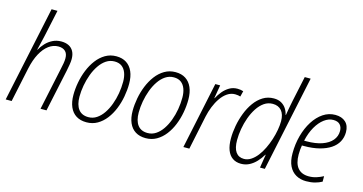

<svg xmlns="http://www.w3.org/2000/svg" viewBox="-79 -1112 2790 1474"><g transform="rotate(15 1315.5 -375.0)"><path d="M17.6 0 178.7 -759.8H225.6L180.2 -548.3Q175.8 -529.3 171.1 -509.3Q166.5 -489.3 161.6 -469.5Q156.7 -449.7 152.3 -431.2H154.3Q169.9 -459.5 193.1 -484.4Q216.3 -509.3 247.3 -524.9Q278.3 -540.5 315.9 -540.5Q350.6 -540.5 375.2 -528.1Q399.9 -515.6 413.3 -491Q426.8 -466.3 426.8 -429.7Q426.8 -410.6 422.4 -384.8Q418 -358.9 413.1 -334.5L341.8 0H294.4L366.2 -338.4Q371.6 -361.3 375.2 -383.3Q378.9 -405.3 378.9 -423.3Q378.9 -460.4 359.1 -479Q339.4 -497.6 303.7 -497.6Q263.2 -497.6 227.5 -471.2Q191.9 -444.8 165 -395Q138.2 -345.2 123 -274.4L64.9 0Z M660.6 9.3Q612.3 9.3 578.9 -11.7Q545.4 -32.7 528.1 -72.5Q510.7 -112.3 510.7 -168.5Q510.7 -216.8 520.3 -268.3Q529.8 -319.8 549.3 -368.2Q568.8 -416.5 598.1 -455.3Q627.4 -494.1 666.5 -517.1Q705.6 -540 753.4 -540Q801.3 -540 834.2 -518.6Q867.2 -497.1 884.5 -457.3Q901.9 -417.5 901.9 -361.3Q901.9 -311 892.3 -258.8Q882.8 -206.5 863.3 -158.4Q843.8 -110.4 814.7 -72.8Q785.6 -35.2 747.1 -12.9Q708.5 9.3 660.6 9.3ZM665 -32.7Q700.7 -32.7 730.2 -52.2Q759.8 -71.8 782.7 -105.2Q805.7 -138.7 821.5 -181.4Q837.4 -224.1 845.5 -271Q853.5 -317.9 853.5 -363.8Q853.5 -403.8 842.3 -434.1Q831.1 -464.4 808.6 -481.2Q786.1 -498 751 -498Q714.4 -498 684.3 -478Q654.3 -458 630.9 -423.6Q607.4 -389.2 591.6 -346.2Q575.7 -303.2 567.4 -257.1Q559.1 -210.9 559.1 -167.5Q559.1 -103 585.7 -67.9Q612.3 -32.7 665 -32.7Z M1131.3 9.3Q1083 9.3 1049.6 -11.7Q1016.1 -32.7 998.8 -72.5Q981.4 -112.3 981.4 -168.5Q981.4 -216.8 991 -268.3Q1000.5 -319.8 1020 -368.2Q1039.6 -416.5 1068.8 -455.3Q1098.1 -494.1 1137.2 -517.1Q1176.3 -540 1224.1 -540Q1272 -540 1304.9 -518.6Q1337.9 -497.1 1355.2 -457.3Q1372.6 -417.5 1372.6 -361.3Q1372.6 -311 1363 -258.8Q1353.5 -206.5 1334 -158.4Q1314.5 -110.4 1285.4 -72.8Q1256.3 -35.2 1217.8 -12.9Q1179.2 9.3 1131.3 9.3ZM1135.7 -32.7Q1171.4 -32.7 1200.9 -52.2Q1230.5 -71.8 1253.4 -105.2Q1276.4 -138.7 1292.2 -181.4Q1308.1 -224.1 1316.2 -271Q1324.2 -317.9 1324.2 -363.8Q1324.2 -403.8 1313 -434.1Q1301.8 -464.4 1279.3 -481.2Q1256.8 -498 1221.7 -498Q1185.1 -498 1155 -478Q1125 -458 1101.6 -423.6Q1078.1 -389.2 1062.3 -346.2Q1046.4 -303.2 1038.1 -257.1Q1029.8 -210.9 1029.8 -167.5Q1029.8 -103 1056.4 -67.9Q1083 -32.7 1135.7 -32.7Z M1429.7 0 1541.5 -530.3H1580.1L1562 -424.3H1564.5Q1580.1 -454.1 1602.1 -480.5Q1624 -506.8 1652.3 -523.4Q1680.7 -540 1715.8 -540Q1729 -540 1741 -538.1Q1752.9 -536.1 1762.7 -532.7L1751.5 -487.8Q1742.7 -490.7 1732.4 -492.4Q1722.2 -494.1 1709.5 -494.1Q1676.3 -494.1 1647.7 -474.9Q1619.1 -455.6 1596.7 -423.1Q1574.2 -390.6 1558.3 -350.8Q1542.5 -311 1533.7 -270L1477.1 0Z M1889.2 9.8Q1849.1 9.8 1821.3 -9.8Q1793.5 -29.3 1779.3 -66.7Q1765.1 -104 1765.1 -157.7Q1765.1 -206.5 1774.9 -259.8Q1784.7 -313 1804 -363Q1823.2 -413.1 1852.1 -453.1Q1880.9 -493.2 1919.2 -516.8Q1957.5 -540.5 2005.4 -540.5Q2040.5 -540.5 2064.7 -526.6Q2088.9 -512.7 2103.5 -490.5Q2118.2 -468.3 2123.5 -441.9H2126.5Q2129.9 -461.4 2133.1 -481.4Q2136.2 -501.5 2140.6 -521.2Q2145 -541 2148.4 -560.5L2190.9 -759.8H2237.8L2077.1 0H2038.6L2055.7 -106H2053.2Q2034.2 -74.2 2010 -48.1Q1985.8 -22 1955.6 -6.1Q1925.3 9.8 1889.2 9.8ZM1901.4 -32.2Q1930.7 -32.2 1957 -49.3Q1983.4 -66.4 2005.9 -95.2Q2028.3 -124 2046.1 -160.9Q2064 -197.8 2076.7 -237.3Q2089.4 -276.9 2096.2 -315.2Q2103 -353.5 2103 -385.3Q2103 -439.5 2077.9 -468.8Q2052.7 -498 2007.8 -498Q1970.2 -498 1939.7 -476.8Q1909.2 -455.6 1885.7 -419.7Q1862.3 -383.8 1846.2 -339.4Q1830.1 -294.9 1822 -248Q1814 -201.2 1814 -158.7Q1814 -95.7 1836.4 -64Q1858.9 -32.2 1901.4 -32.2Z M2406.7 9.8Q2361.3 9.8 2326.2 -10Q2291 -29.8 2271.2 -69.6Q2251.5 -109.4 2251.5 -169.9Q2251.5 -245.1 2269.8 -311.8Q2288.1 -378.4 2320.8 -429.9Q2353.5 -481.4 2397.7 -511Q2441.9 -540.5 2493.7 -540.5Q2545.4 -540.5 2575.7 -512.7Q2606 -484.9 2606 -432.6Q2606 -391.1 2587.4 -356.7Q2568.8 -322.3 2532.2 -298.1Q2495.6 -273.9 2442.9 -260.5Q2390.1 -247.1 2322.3 -247.1H2305.7Q2302.7 -231.4 2301 -212.4Q2299.3 -193.4 2299.3 -173.8Q2299.3 -103 2329.3 -67.4Q2359.4 -31.7 2416.5 -31.7Q2449.2 -31.7 2477.3 -40.8Q2505.4 -49.8 2531.2 -63.5V-20Q2507.8 -6.8 2476.6 1.5Q2445.3 9.8 2406.7 9.8ZM2312.5 -287.1H2331.1Q2403.3 -287.1 2454.3 -304.9Q2505.4 -322.8 2532.5 -355Q2559.6 -387.2 2559.6 -429.7Q2559.6 -460.9 2542.2 -480Q2524.9 -499 2488.8 -499Q2452.1 -499 2416.7 -472.7Q2381.3 -446.3 2354 -398.7Q2326.7 -351.1 2312.5 -287.1Z"/></g></svg>

Font: Open Sans SemiCondensed Light
Style: Italic
Weight: 300
Width: 4
Italic angle: -12°
Designer: Monotype Design Team
Foundry: Monotype Imaging Inc.
Version: Version 3.000